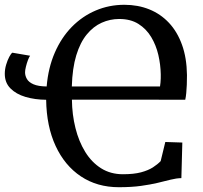

<svg xmlns="http://www.w3.org/2000/svg" viewBox="-20 -771 847 802"><path d="M741.6 -175.6 737.6 -27Q716.6 -26.5 692.7 -20.5Q668.8 -14.5 638.6 -7.2Q608.4 0 568.8 5.5Q529.1 11 476.6 11Q385.8 11 318 -34.2Q250.3 -79.3 212.3 -161.4Q174.3 -243.4 172.8 -354.2Q125.7 -354.6 86.4 -366.2Q47.1 -377.9 23.6 -401.8Q0 -425.6 0 -462.6Q0 -481.7 5.6 -500.6Q11.3 -519.6 18.7 -533.5Q26.1 -547.4 31.6 -550.9L105.8 -538.2Q101.8 -533.4 96.8 -520.2Q91.8 -507 88.3 -492.5Q84.7 -477.9 84.7 -469Q84.7 -454.5 92.4 -441.1Q100 -427.7 119.7 -419Q139.4 -410.3 174.9 -409.8Q181.5 -488.2 208.9 -551.1Q236.2 -614 280 -658.7Q323.8 -703.3 379.8 -727.1Q435.8 -751 499.5 -751Q556 -751 603.3 -732Q650.6 -713 685.6 -675.8Q720.6 -638.6 740.3 -583.8Q760.1 -529 761 -457.3Q761 -436.3 760.3 -417.3Q759.6 -398.3 758 -382.3Q756.5 -366.3 753.8 -354.5L280.4 -354.7Q281.1 -292.3 295.2 -236.1Q309.2 -179.9 336.1 -136.3Q363 -92.8 402.4 -68Q441.9 -43.2 493.5 -43.2Q538.8 -43.2 569 -51.2Q599.1 -59.3 618.6 -71.8Q638.1 -84.4 651.1 -98L670.5 -177.9ZM280 -409.8H648.4Q649.7 -418 650.4 -426.2Q651.2 -434.4 651.4 -443.1Q651.6 -451.7 651.5 -460.6Q650.8 -500.9 641.4 -541.6Q631.9 -582.3 611.6 -616.2Q591.2 -650.2 558.5 -670.9Q525.7 -691.7 478.1 -691.7Q439.7 -691.7 404.8 -676.1Q369.9 -660.5 342.5 -627.1Q315 -593.7 298.6 -540Q282.2 -486.2 280 -409.8Z"/></svg>

Font: Merriweather 7pt Light
Style: Regular
Weight: 300
Designer: Eben Sorkin
Foundry: Eben Sorkin
Version: Version 2.200;gftools[0.9.31]